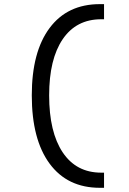

<svg xmlns="http://www.w3.org/2000/svg" viewBox="-20 -811 626 929"><path d="M463.4 97.7Q306.2 97.7 220 -19.3Q133.8 -136.2 133.8 -349.6Q133.8 -560.1 220 -675.5Q306.2 -791 463.4 -791H483.4V-717.8H469.7Q349.1 -717.8 283.4 -621.3Q217.8 -524.9 217.8 -349.6Q217.8 -171.9 283.4 -73.7Q349.1 24.4 469.7 24.4H483.4V97.7Z"/></svg>

Font: Cascadia Mono SemiLight
Style: Regular
Weight: 350
Monospace: yes
Designer: Aaron Bell
Foundry: Saja Typeworks
Version: Version 2404.023; ttfautohint (v1.8.4)